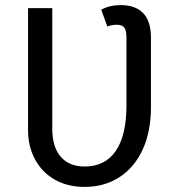

<svg xmlns="http://www.w3.org/2000/svg" viewBox="-20 -721 702 753"><path d="M572 -574V-301Q572 -206 540 -135.5Q508 -65 449 -26.5Q390 12 312 12Q244 12 194 -17Q144 -46 117 -96.5Q90 -147 90 -211V-689H185V-216Q185 -145 218 -106.5Q251 -68 312 -68Q392 -68 434 -129Q476 -190 476 -308V-573Q476 -601 467.5 -612.5Q459 -624 438 -624Q418 -624 401 -617L377 -683Q410 -701 453 -701Q511 -701 541.5 -669.5Q572 -638 572 -574Z"/></svg>

Font: Fira Sans
Style: Regular
Weight: 400
Designer: bBox Type GmbH & Carrois Corporate GbR & Edenspiekermann AG
Foundry: bBox Type GmbH & Carrois Corporate GbR & Edenspiekermann AG
Version: Version 4.301